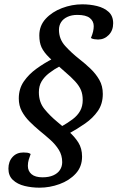

<svg xmlns="http://www.w3.org/2000/svg" viewBox="-20 -695 548 889"><path d="M163 174Q127 174 94 166Q61 158 40 138.5Q19 119 19 86Q19 53 38 32Q57 11 88 11Q97 11 106 12Q115 13 122 18Q117 31 113 44.5Q109 58 109 73Q109 97 126 111.5Q143 126 177 126Q206 126 226.5 117Q247 108 257.5 92Q268 76 268 56Q268 24 252.5 -1Q237 -26 213 -47.5Q189 -69 163 -90Q139 -110 117 -132Q95 -154 81 -180Q67 -206 67 -239Q67 -284 90 -317.5Q113 -351 149 -377Q185 -403 224 -423L260 -390Q230 -374 207.5 -356.5Q185 -339 172.5 -318Q160 -297 160 -268Q160 -222 185.5 -190.5Q211 -159 245 -131Q272 -109 298.5 -86Q325 -63 342.5 -35.5Q360 -8 360 30Q360 77 330.5 109Q301 141 255.5 157.5Q210 174 163 174ZM298 -76 264 -109Q294 -126 316.5 -143Q339 -160 351 -181.5Q363 -203 363 -232Q363 -258 355 -277.5Q347 -297 328.5 -317.5Q310 -338 278 -365Q233 -404 208 -428.5Q183 -453 172.5 -475.5Q162 -498 162 -531Q162 -576 191.5 -608Q221 -640 267 -657.5Q313 -675 361 -675Q397 -675 429.5 -667Q462 -659 483 -640Q504 -621 504 -587Q504 -554 483.5 -533Q463 -512 434 -512Q426 -512 416.5 -513.5Q407 -515 401 -519Q408 -536 411 -549Q414 -562 414 -574Q414 -597 396 -611.5Q378 -626 338 -626Q312 -626 292.5 -617Q273 -608 263 -592.5Q253 -577 253 -557Q253 -514 282 -482Q311 -450 348 -421Q375 -400 399.5 -376.5Q424 -353 440 -325Q456 -297 456 -260Q456 -214 433 -181Q410 -148 374 -123Q338 -98 298 -76Z"/></svg>

Font: Sansita Swashed Light Light
Style: Regular
Weight: 300
Version: Version 1.003